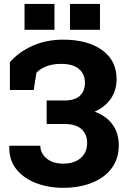

<svg xmlns="http://www.w3.org/2000/svg" viewBox="-20 -917 636 948"><path d="M290.5 10.3Q218.8 10.3 157.7 -13.2Q96.7 -36.6 60.3 -82Q23.9 -127.4 25.9 -194.3L26.9 -197.3H179.2Q179.2 -160.2 210.2 -134.5Q241.2 -108.9 292.5 -108.9Q345.2 -108.9 377.7 -136Q410.2 -163.1 410.2 -211.9Q410.2 -254.4 382.3 -279.5Q354.5 -304.7 298.3 -304.7H210.4V-420.9H298.3Q350.1 -420.9 374.8 -444.6Q399.4 -468.3 399.4 -507.8Q399.4 -550.8 370.1 -576.2Q340.8 -601.6 281.7 -601.6Q240.7 -601.6 209.5 -589.6Q178.2 -577.6 159.7 -557.6L146.5 -472.7H28.8V-609.9Q74.2 -661.6 141.8 -691.4Q209.5 -721.2 291.5 -721.2Q413.1 -721.2 484.4 -669.4Q555.7 -617.7 555.7 -526.9Q555.7 -471.2 526.9 -429.4Q498 -387.7 447.3 -365.7Q505.4 -344.2 535.9 -302Q566.4 -259.8 566.4 -199.2Q566.4 -133.8 531.7 -86.9Q497.1 -40 434.8 -14.9Q372.6 10.3 290.5 10.3ZM325.7 -770V-897.5H473.6V-770ZM101.1 -770V-897.5H249V-770Z"/></svg>

Font: Roboto Slab ExtraBold
Style: Regular
Weight: 800
Designer: Google
Version: Version 2.001; ttfautohint (v1.8.3)